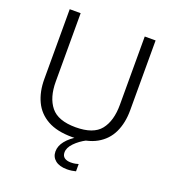

<svg xmlns="http://www.w3.org/2000/svg" viewBox="-161 -836 1052 1164"><g transform="rotate(20 365.5 -254.0)"><path d="M366 10.5Q268.5 10.5 207.2 -23.8Q146 -58 117 -119.5Q88 -181 88 -262.5V-713H158.5V-271.5Q158.5 -169 205.2 -110.8Q252 -52.5 365.5 -52.5Q480 -52.5 526 -110.5Q572 -168.5 572 -272.5V-713H642V-262.5Q642 -181 613 -119.5Q584 -58 523 -23.8Q462 10.5 366 10.5ZM403.5 205Q355 205 328.2 183.5Q301.5 162 301.5 126.5Q301.5 56 406 -5.5V-20.5L440 -23L456 0Q414.5 21.5 384.8 52Q355 82.5 355 113Q355 136 370.2 147Q385.5 158 410.5 158Q428 158 440.5 155.5Q453 153 460 150.5V197.5Q449 200.5 433.8 202.8Q418.5 205 403.5 205Z"/></g></svg>

Font: Commissioner Light
Style: Regular
Weight: 300
Designer: Kostas Bartsokas
Foundry: Kostas Bartsokas
Version: Version 1.000; ttfautohint (v1.8.3)